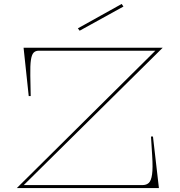

<svg xmlns="http://www.w3.org/2000/svg" viewBox="-20 -949 906 969"><path d="M65 0 764 -693H175Q159 -693 149.5 -683Q140 -673 136 -646Q132 -619 133 -567L135 -464H125L99 -708H801L100 -15H700Q719 -15 731 -26Q743 -37 747.5 -69Q752 -101 748 -164L742 -260H752L782 0ZM382 -794 373 -806 594 -929 603 -916Z"/></svg>

Font: Kalnia SemiExpanded Thin
Style: Regular
Weight: 250
Width: 6
Designer: Frida Medrano
Foundry: Frida Medrano
Version: Version 1.105